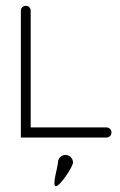

<svg xmlns="http://www.w3.org/2000/svg" viewBox="-20 -475 416 663"><path d="M232.1 86C232.1 72 220.1 60 206.1 60C192.1 60 180.1 72 180.1 86C180.1 101 158.1 168 173.1 168C187.1 168 232.1 101 232.1 86ZM69 -455C65 -455 52 -452 52 -438V-18V0H69H348C354 0 360 -4 363 -9C364 -12 365 -15 365 -18C365 -21 364 -24 363 -26C360 -31 354 -35 348 -35H86V-438C86 -443 84 -447 81 -450C78 -454 73 -455 69 -455Z"/></svg>

Font: LetsTrace
Style: basic
Weight: 500
Version: Version 002.000